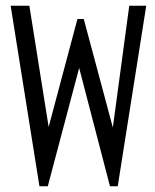

<svg xmlns="http://www.w3.org/2000/svg" viewBox="-20 -643 540 667"><path d="M17 -623H82L149 -202L249 -577H271L372 -200L429 -623H488L389 4H362L255 -407L146 4H117Z"/></svg>

Font: Inconsolata
Style: Regular
Weight: 400
Designer: Raph Levien, Kirill Tkachev
Foundry: Cyreal
Version: Version 1.013